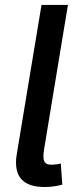

<svg xmlns="http://www.w3.org/2000/svg" viewBox="-20 -747 313 771"><path d="M146.7 -727.3 47.2 -127.1C33 -40.5 70.3 5.3 162.3 3.9C190.7 3.6 213.8 -1.1 230.1 -5.7L224.1 -90.6C216.6 -88.1 209.2 -86.6 189.6 -85.6C155.5 -84.5 149.9 -102.6 157.3 -149.1L252.8 -727.3Z"/></svg>

Font: Margiela Sans Medium
Style: Italic
Weight: 500
Italic angle: -9.39999°
Designer: Stefan Endress, Andreas Faust
Version: Version 1.100;FEAKit 1.0